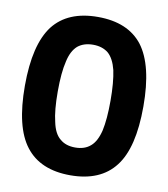

<svg xmlns="http://www.w3.org/2000/svg" viewBox="-78 -741 717 817"><g transform="rotate(10 280.0 -332.0)"><path d="M473 -72Q536 -153 536 -332Q536 -510 473 -593Q410 -674 280 -674Q150 -674 87 -593Q24 -510 24 -332Q24 -153 87 -72Q150 10 280 10Q410 10 473 -72ZM214 -132Q188 -153 178 -202Q166 -250 166 -332Q166 -414 178 -463Q188 -510 214 -533Q240 -554 280 -554Q320 -554 346 -533Q371 -511 383 -463Q394 -411 394 -332Q394 -252 383 -202Q371 -153 346 -132Q321 -110 280 -110Q239 -110 214 -132Z"/></g></svg>

Font: Online Auction - Bold
Style: Bold
Weight: 500
Designer: Mohamed Mostafa, the designer of Online Auction
Foundry: Kief Type Foundry
Version: ""